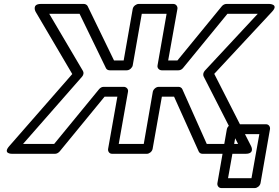

<svg xmlns="http://www.w3.org/2000/svg" viewBox="-20 -756 1415 975"><path d="M887 -315H786C771 -315 758 -301 756 -290L710 -25H583L630 -290C633 -305 620 -315 609 -315H506C497 -315 489 -310 483 -303L255 -25H97L397 -367C405 -376 406 -388 401 -396L230 -686H384L518 -410C521 -403 529 -399 537 -399H624C639 -399 652 -413 654 -424L700 -686H826L780 -424C777 -409 790 -399 801 -399H886C895 -399 903 -403 909 -410L1135 -686H1289L1020 -397C1012 -388 1010 -376 1014 -368L1189 -25H1030L906 -303C903 -310 895 -315 887 -315ZM864 -265 989 13C992 20 999 25 1008 25H1227C1276 25 1255 -14 1255 -14L1068 -381L1361 -696C1398 -735 1348 -736 1348 -736H1130C1122 -736 1113 -732 1107 -725L881 -449H834L881 -711C883 -722 875 -736 860 -736H684C673 -736 657 -726 654 -711L608 -449H559L425 -725C422 -731 414 -736 406 -736H188C139 -736 161 -696 161 -696L347 -380L27 -14C-8 26 41 25 41 25H260C268 25 277 20 283 13L511 -265H576L529 0C527 11 534 25 549 25H726C737 25 752 15 755 0L802 -265ZM1257 149H1138L1178 -75H1297ZM1274 199C1285 199 1300 189 1303 174L1351 -100C1353 -111 1346 -125 1331 -125H1161C1150 -125 1135 -115 1132 -100L1084 174C1082 185 1089 199 1104 199Z"/></svg>

Font: Asimov
Style: XWidOuIt
Weight: 500
Designer: Google
Version: Version 2.000980; 2014